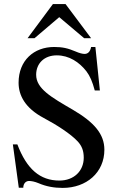

<svg xmlns="http://www.w3.org/2000/svg" viewBox="-20 -906 596 940"><path d="M426 -719 301 -886H239L115 -719H149L270 -822L392 -719ZM469 -463 447 -676H426C422 -654 411 -642 394 -642C384 -642 368 -646 350 -654C312 -670 286 -676 245 -676C146 -676 71 -610 71 -501C71 -439 103 -377 193 -329C257 -295 326 -251 361 -213C380 -192 390 -169 390 -134C390 -68 341 -22 271 -22C176 -22 111 -78 65 -199H43L72 13H94C94 -8 107 -20 122 -20C133 -20 150 -17 169 -9C206 7 245 14 287 14C403 14 491 -61 491 -173C491 -249 442 -307 336 -369C231 -430 157 -472 157 -540C157 -595 196 -635 258 -635C318 -635 368 -602 403 -557C421 -533 432 -507 444 -463Z"/></svg>

Font: STIX Math
Style: Regular
Weight: 400
Designer: MicroPress Inc., with final additions and corrections provided by Coen Hoffman, Elsevier (retired)
Version: Version 1.1.0